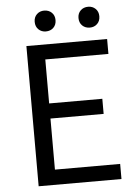

<svg xmlns="http://www.w3.org/2000/svg" viewBox="-60 -955 709 1000"><g transform="rotate(-5 294.5 -454.5)"><path d="M101 0V-733H523V-655H193V-425H471V-346H193V-79H534V0ZM209 -800Q186 -800 170.5 -815Q155 -830 155 -855Q155 -879 170.5 -894Q186 -909 209 -909Q233 -909 248.5 -894Q264 -879 264 -855Q264 -830 248.5 -815Q233 -800 209 -800ZM439 -800Q415 -800 399.5 -815Q384 -830 384 -855Q384 -879 399.5 -894Q415 -909 439 -909Q462 -909 477.5 -894Q493 -879 493 -855Q493 -830 477.5 -815Q462 -800 439 -800Z"/></g></svg>

Font: Noto Sans HK
Style: Regular
Weight: 400
Designer: Ryoko NISHIZUKA 西塚涼子 (kana, bopomofo & ideographs); Paul D. Hunt (Latin, Greek & Cyrillic); Sandoll Communications 산돌커뮤니
Foundry: Adobe
Version: Version 2.004-H2;hotconv 1.0.118;makeotfexe 2.5.65603